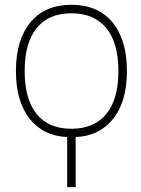

<svg xmlns="http://www.w3.org/2000/svg" viewBox="-20 -555 583 794"><path d="M293 11.7V218.8H257.8V11.7Q160.2 7.8 103 -63.5Q45.9 -134.8 45.9 -261.7Q45.9 -390.6 106 -462.9Q166 -535.2 275.4 -535.2Q384.8 -535.2 444.8 -462.9Q504.9 -390.6 504.9 -261.7Q504.9 -134.8 447.8 -63.5Q390.6 7.8 293 11.7ZM131.8 -83Q181.6 -22.5 275.4 -22.5Q369.1 -22.5 419.4 -83.5Q469.7 -144.5 469.7 -261.2Q469.7 -377.9 419.4 -439Q369.1 -500 275.4 -500Q181.6 -500 131.8 -439Q82 -377.9 82 -261.2Q82 -144.5 131.8 -83Z"/></svg>

Font: Gen Shin Gothic ExtraLight
Style: Regular
Weight: 100
Designer: [Source Han Sans]
Ryoko NISHIZUKA  (kana & ideographs); Paul D. Hunt (Latin, Greek & Cyrillic); Wenlong ZHANG  (bopomofo
Version: Version 1.002.20150607